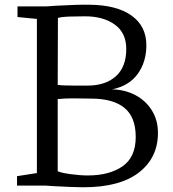

<svg xmlns="http://www.w3.org/2000/svg" viewBox="-20 -785 733 812"><path d="M136 -53V-705L54 -713V-758H176L221 -761Q313 -766 358 -765Q474 -764 536.5 -719Q599 -674 599 -594Q599 -523 562.5 -472.5Q526 -422 454 -407Q508 -406 552 -383Q596 -360 622 -318.5Q648 -277 648 -223Q648 -118 567.5 -55.5Q487 7 332 7Q295 7 202 2Q182 0 174 0H52V-40ZM295 -423H350Q426 -423 470 -462.5Q514 -502 514 -578Q514 -646 465.5 -681Q417 -716 340 -716Q313 -716 276.5 -715Q240 -714 225 -709L224 -426Q243 -423 295 -423ZM352 -43Q442 -43 498 -81.5Q554 -120 554 -206Q554 -290 506 -329Q458 -368 365 -368L291 -369Q251 -369 224 -366V-61Q238 -54 278.5 -48.5Q319 -43 352 -43Z"/></svg>

Font: Grenzecho Serif
Style: Serif-Regular
Weight: 400
Designer: Dan Reynolds
Foundry: Dan Reynolds
Version: Version 1.001; ttfautohint (v1.1) -l 5 -r 5 -G 72 -x 0 -D la